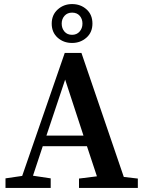

<svg xmlns="http://www.w3.org/2000/svg" viewBox="-20 -923 709 943"><path d="M334 -861Q311 -861 297 -845.5Q283 -830 283 -807Q283 -784 296.5 -768Q310 -752 334 -752Q357 -752 371 -768Q385 -784 385 -807Q385 -830 371.5 -845.5Q358 -861 334 -861ZM334 -712Q292 -712 263 -738Q234 -764 234 -807Q234 -850 263.5 -876.5Q293 -903 334 -903Q376 -903 405 -877Q434 -851 434 -807Q434 -764 404.5 -738Q375 -712 334 -712ZM208 -257H390L300 -532ZM588 -54 657 -46V0H368V-46L456 -57L407 -205H190L142 -60L229 -47V0H7V-47L89 -59L298 -663H380Z"/></svg>

Font: TypoPRO Source Serif Pro
Style: Regular
Weight: 600
Designer: Frank Grießhammer
Foundry: Adobe Systems Incorporated
Version: Version 1.017;PS 1.0;hotconv 1.0.79;makeotf.lib2.5.61930